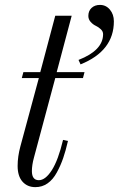

<svg xmlns="http://www.w3.org/2000/svg" viewBox="-20 -750 484 782"><path d="M75.2 -456.1H144L205.1 -686H272L210.9 -456.1H324.2L317.9 -432.1H205.1L118.2 -107.9Q109.9 -77.6 109.9 -53.2Q109.9 -16.1 138.2 -16.1Q165 -16.1 191.2 -57.1Q217.3 -98.1 236.8 -180.2L256.8 -175.8Q247.6 -135.7 237.3 -106Q227.1 -76.2 211.4 -47.4Q195.8 -18.6 173.8 -3.2Q151.9 12.2 124 12.2Q91.3 12.2 71.5 -10.3Q51.8 -32.7 51.8 -74.2Q51.8 -112.3 63 -153.8L138.2 -432.1H68.8ZM308.1 -487.8 299.8 -505.9Q399.9 -544.9 399.9 -610.8Q399.9 -622.1 390.6 -630.9Q381.3 -639.6 369.9 -645Q358.4 -650.4 349.1 -660.9Q339.8 -671.4 339.8 -685.1Q339.8 -705.6 353 -717.8Q366.2 -730 387.2 -730Q411.6 -730 427.7 -710.7Q443.8 -691.4 443.8 -663.1Q443.8 -542.5 308.1 -487.8Z"/></svg>

Font: Flanker Steampunk
Style: Italic
Weight: 400
Italic angle: -12°
Designer: Alexey Kryukov, Leonardo Di Lena
Foundry: Alexey Kryukov, Leonardo Di Lena
Version: 1.210